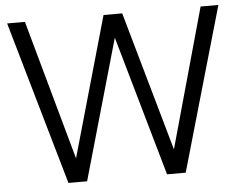

<svg xmlns="http://www.w3.org/2000/svg" viewBox="-52 -808 1089 871"><g transform="rotate(-5 492.0 -372.5)"><path d="M225 0 11 -745H92L269 -108L450 -745H535L715 -110L892 -745H973L759 0H674L492 -638L310 0Z"/></g></svg>

Font: Kosmopol Plus Jakarta Sans
Style: Regular
Weight: 400
Designer: Gumpita Rahayu
Foundry: Tokotype
Version: Version 2.006